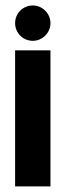

<svg xmlns="http://www.w3.org/2000/svg" viewBox="-20 -669 235 689"><path d="M97.7 -522.5C131.8 -522.5 161.1 -550.8 161.1 -585.9C161.1 -621.1 131.8 -649.4 97.7 -649.4C62.5 -649.4 34.2 -621.1 34.2 -585.9C34.2 -550.8 62.5 -522.5 97.7 -522.5ZM34.2 0H161.1V-488.3H34.2Z"/></svg>

Font: Saman Dere
Style: Regular
Weight: 400
Designer: Tuna Ça_lar Gümü_
Foundry: Tuna Ça_lar Gümü_
Version: Version 1.001;hotconv 1.0.109;makeotfexe 2.5.65596